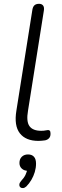

<svg xmlns="http://www.w3.org/2000/svg" viewBox="-20 -731 325 1007"><path d="M182 8Q115 8 84 -32Q53 -72 66 -151L150 -681Q153 -697 161.5 -704Q170 -711 185 -711Q199 -711 206 -702Q213 -693 210 -675L127 -151Q117 -94 134.5 -69.5Q152 -45 196 -45Q211 -45 219 -47Q227 -49 232 -49Q238 -49 241.5 -45Q245 -41 245 -29Q245 -15 237.5 -6.5Q230 2 217 5Q210 6 199.5 7Q189 8 182 8ZM118 247Q109 255 100.5 255.5Q92 256 86.5 251Q81 246 81.5 237Q82 228 90 219Q106 202 113.5 186.5Q121 171 124 153L128 165Q107 165 94.5 153.5Q82 142 82 124Q82 103 94.5 91Q107 79 127 79Q147 79 158 91Q169 103 169 127Q169 149 162.5 171Q156 193 144.5 212.5Q133 232 118 247Z"/></svg>

Font: Nunito ExtraLight Light
Style: Italic
Weight: 300
Italic angle: -9°
Version: Version 3.602